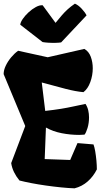

<svg xmlns="http://www.w3.org/2000/svg" viewBox="-20 -1025 579 1055"><path d="M389.6 9.8Q356.9 8.8 315.7 4.6Q274.4 0.5 231.7 -5.6Q189 -11.7 151.1 -19Q113.3 -26.4 86.9 -33.2Q68.8 -55.2 57.1 -79.1Q45.4 -103 41.5 -128.9L118.7 -332.5L0 -617.7Q0 -639.6 11.5 -663.8Q22.9 -688 41.3 -710Q59.6 -731.9 79.6 -746.1L242.2 -710.4L443.4 -756.3Q467.8 -742.7 478.8 -713.1Q489.7 -683.6 489.7 -649.9Q489.7 -611.3 476.3 -574.2Q462.9 -537.1 438.5 -518.6Q395.5 -522.5 341.8 -536.4Q288.1 -550.3 209.5 -571.8L228.5 -415.5Q279.8 -421.4 315.7 -427.2Q351.6 -433.1 382.3 -439.9Q413.1 -446.8 449.7 -454.1Q460.4 -438 464.8 -418.9Q469.2 -399.9 469.2 -379.9Q469.2 -348.6 460.9 -321.5Q452.6 -294.4 444.3 -285.2Q429.7 -283.7 415 -283.7Q367.7 -283.7 319.6 -293Q271.5 -302.2 232.4 -324.2L225.6 -150.9L365.7 -146L405.8 -238.8L493.7 -231.4Q499 -217.8 503.2 -193.6Q507.3 -169.4 509.8 -142.8Q512.2 -116.2 512.2 -94.2Q493.2 -55.7 461.9 -28.1Q430.7 -0.5 389.6 9.8ZM315.9 -792Q304.2 -790 284.9 -789.6Q265.6 -789.1 246.1 -790.3Q226.6 -791.5 213.9 -793.9L91.3 -889.2Q92.3 -902.3 105 -920.9Q117.7 -939.5 137 -957.3Q156.2 -975.1 177 -986.3Q197.8 -997.6 214.4 -996.1L285.2 -899.4Q305.7 -924.8 320.8 -942.1Q335.9 -959.5 352.1 -974.1Q368.2 -988.8 391.6 -1004.9Q410.2 -997.1 428.7 -977.3Q447.3 -957.5 455.6 -940.4Z"/></svg>

Font: Fruktur
Style: Regular
Weight: 400
Designer: Viktoriya Grabowska, Eben Sorkin
Foundry: Viktoriya Grabowska
Version: Version 1.008; ttfautohint (v1.8.4.7-5d5b)